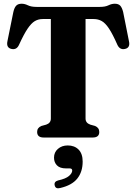

<svg xmlns="http://www.w3.org/2000/svg" viewBox="-20 -737 731 1029"><path d="M176 -700H515Q544 -700 561.2 -708.5Q578.5 -717 595 -717Q614.5 -717 624.2 -706.8Q634 -696.5 640 -672.5L671 -517Q679.5 -480.5 649 -474.5Q622 -469 609 -497Q584 -554 564.2 -583.8Q544.5 -613.5 525.2 -624.2Q506 -635 482 -635H438.5V-101.5Q438.5 -78 464 -69L489.5 -62Q512 -52.5 512 -29.5Q512 0 477 0H214Q179 0 179 -30Q179 -52.5 202 -62L227.5 -69Q252.5 -77.5 252.5 -101.5V-635H209Q185.5 -635 166.5 -623.8Q147.5 -612.5 127.5 -582.8Q107.5 -553 82 -497Q69.5 -469 42.5 -474.5Q12 -480.5 20 -517L51.5 -672.5Q57 -696.5 67 -706.8Q77 -717 96 -717Q112.5 -717 129.8 -708.5Q147 -700 176 -700ZM333.5 165.5Q301 165.5 285.2 149.2Q269.5 133 269.5 108Q269.5 79 290.5 60.8Q311.5 42.5 343 42.5Q379 42.5 401 64.5Q423 86.5 423 129Q423 184 394.2 220Q365.5 256 303 270.5Q277.5 277.5 273 256Q268.5 236.5 291.5 230Q332.5 221 349.8 206Q367 191 367 177Q367 165.5 353 165.5Z"/></svg>

Font: Fraunces 72pt S050
Style: Bold
Weight: 700
Version: Version 1.000; ttfautohint (v1.8.3)